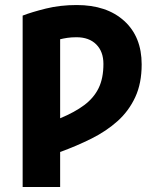

<svg xmlns="http://www.w3.org/2000/svg" viewBox="-20 -558 628 763"><path d="M70 185V-496Q106 -510 162.5 -524Q219 -538 285 -538Q404 -538 473.5 -475Q543 -412 543 -302Q543 -227 517.5 -172Q492 -117 447.5 -77Q403 -37 344 -7.5Q285 22 219 46V185ZM219 -88Q277 -112 315 -140.5Q353 -169 372 -208Q391 -247 391 -304Q391 -353 362.5 -381.5Q334 -410 284 -410Q263 -410 247 -407.5Q231 -405 219 -402Z"/></svg>

Font: Ubuntu Sans ExtraBold
Style: Regular
Weight: 800
Designer: Dalton Maag Ltd
Foundry: Dalton Maag Ltd
Version: Version 1.006; ttfautohint (v1.8.4.7-5d5b)